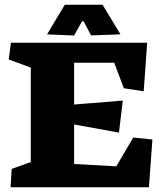

<svg xmlns="http://www.w3.org/2000/svg" viewBox="-20 -787 678 807"><path d="M291.5 -637.7 324.7 -697.3H331.5L362.8 -638.2L486.3 -642.6L411.1 -767.1H252.4L177.7 -642.6ZM109.4 -502.9V-106L29.3 -77.1L24.4 0H606L620.6 -200.7L540 -209L468.8 -87.9L291.5 -97.7V-263.7L346.7 -253.9L480 -229.5L496.1 -364.3L372.1 -354L356.4 -353L291.5 -347.7V-523.4H460L500.5 -416L584 -403.3L598.6 -607.4H25.9L16.6 -537.1Z"/></svg>

Font: Neuton ExtraBold
Style: Regular
Weight: 800
Designer: Brian M Zick
Foundry: Brian M Zick
Version: Version 1.560